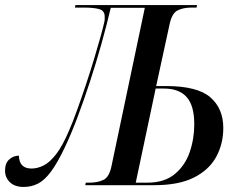

<svg xmlns="http://www.w3.org/2000/svg" viewBox="-67 -734 952 761"><path d="M27 7Q-8 7 -27.5 -11.5Q-47 -30 -47 -58Q-47 -87 -30.5 -102Q-14 -117 8 -117Q9 -66 58 -66Q82 -66 106.5 -78.5Q131 -91 156 -123.5Q181 -156 206 -215Q221 -249 238.5 -297.5Q256 -346 274 -400Q292 -454 307 -504Q322 -554 332.5 -592Q343 -630 346 -645Q348 -653 348 -658Q348 -663 348 -668Q348 -692 326 -698Q304 -704 264 -704H230L232 -714H714L712 -704H692Q659 -704 636.5 -692.5Q614 -681 605 -637L552 -393H590Q715 -393 766.5 -348.5Q818 -304 818 -227Q818 -163 789.5 -111.5Q761 -60 701 -30Q641 0 544 0H271L273 -10H287Q320 -10 343 -21Q366 -32 375 -76L507 -703H372Q356 -635 335 -560Q314 -485 289.5 -410Q265 -335 239.5 -267.5Q214 -200 189 -148Q160 -87 134.5 -53Q109 -19 83 -6Q57 7 27 7ZM517 -10Q584 -10 625 -43.5Q666 -77 684.5 -130Q703 -183 703 -242Q703 -315 673 -349Q643 -383 583 -383H550L471 -10Z"/></svg>

Font: Noto Serif Display SemiCondensed Medium
Style: Italic
Weight: 500
Width: 4
Italic angle: -12°
Designer: Monotype Design Team
Foundry: Monotype Imaging Inc.
Version: Version 2.009